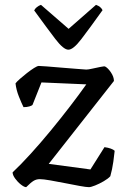

<svg xmlns="http://www.w3.org/2000/svg" viewBox="-20 -772 522 792"><path d="M88 0Q80 0 66.5 -10.5Q53 -21 42.5 -35.5Q32 -50 32 -61Q66 -93 106.5 -137.5Q147 -182 189 -233Q231 -284 269 -333.5Q307 -383 336 -424L151 -432L114 -339Q111 -336 101 -333Q91 -330 77 -330Q69 -346 58 -373.5Q47 -401 44 -428Q49 -435 62 -446.5Q75 -458 91 -470.5Q107 -483 120.5 -491.5Q134 -500 140 -500Q146 -500 173 -498Q200 -496 233.5 -493Q267 -490 296 -488Q325 -486 336 -485Q344 -485 361.5 -489Q379 -493 394.5 -496Q410 -499 413 -498Q425 -492 437.5 -473.5Q450 -455 450 -438L181 -96L353 -73L411 -165Q426 -163 437 -159Q448 -155 453 -150Q452 -137 447.5 -105Q443 -73 435 -45Q426 -35 408 -24.5Q390 -14 372.5 -7Q355 0 347 0Q336 0 308.5 -5Q281 -10 248.5 -16.5Q216 -23 187 -28Q158 -33 144 -33Q130 -33 118.5 -26Q107 -19 88 0ZM262 -567Q242 -567 208 -611.5Q174 -656 121 -729Q124 -736 132 -742.5Q140 -749 149 -752L263 -653L376 -752Q396 -745 403 -730Q348 -653 315 -610Q282 -567 262 -567Z"/></svg>

Font: Texturina
Style: Regular
Weight: 400
Designer: Guillermo Torres Carreño
Foundry: Omnibus-Type
Version: Version 1.002; ttfautohint (v1.8.3)